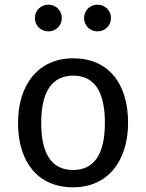

<svg xmlns="http://www.w3.org/2000/svg" viewBox="-20 -788 624 820"><path d="M293 -465C380 -465 428 -401 428 -264C428 -126 380 -62 292 -62C204 -62 156 -126 156 -263C156 -401 205 -465 293 -465ZM293 -539C143 -539 57 -426 57 -263C57 -96 142 12 292 12C441 12 527 -101 527 -264C527 -431 443 -539 293 -539ZM396 -768C364 -768 339 -743 339 -711C339 -679 364 -654 396 -654C429 -654 454 -679 454 -711C454 -743 429 -768 396 -768ZM187 -768C154 -768 129 -743 129 -711C129 -679 154 -654 187 -654C219 -654 244 -679 244 -711C244 -743 219 -768 187 -768Z"/></svg>

Font: Fira Math
Style: Regular
Weight: 400
Designer: Xiangdong Zeng
Foundry: Xiangdong Zeng
Version: Version 0.3.4